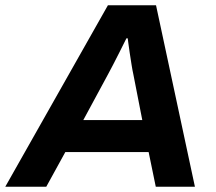

<svg xmlns="http://www.w3.org/2000/svg" viewBox="-74 -706 816 726"><path d="M-54 0 334 -686H516L663 0H515L488 -131H173L101 0ZM241 -252H464L430 -426Q427 -439 423.5 -461Q420 -483 416.5 -506Q413 -529 411 -545Q409 -561 409 -561H404Q404 -561 396 -545Q388 -529 376.5 -506Q365 -483 353.5 -461Q342 -439 335 -426Z"/></svg>

Font: Archivo VF Beta
Style: Italic
Weight: 400
Italic angle: -10°
Designer: Hector Gatti
Foundry: Omnibus-Type
Version: Version 1.002